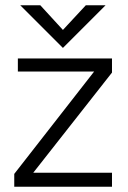

<svg xmlns="http://www.w3.org/2000/svg" viewBox="-20 -710 485 730"><path d="M405.8 -487.8V-434.1L106.4 -53.2H405.8V0H34.2V-48.8L337.9 -438H47.9V-487.8ZM219.2 -527.8 57.1 -689.9H133.3L219.2 -596.2L306.2 -689.9H381.3Z"/></svg>

Font: Acari Sans Light
Style: Regular
Weight: 300
Designer: Alfredo Marco Pradil and Stefan Peev
Foundry: Hanken Design Co.
Version: Version 1.045;January 11, 2019;FontCreator 11.5.0.2425 64-bi